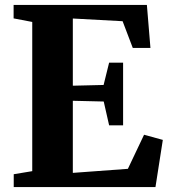

<svg xmlns="http://www.w3.org/2000/svg" viewBox="-20 -763 694 783"><path d="M111.5 -65V-673.5L35.5 -688V-743H579L593.5 -567.5H521.5L480 -676.5L277 -687.5V-413.5L402.5 -416.5L425 -507.5H482V-252H425L403 -349L277 -352V-58L501.5 -74.5L567.5 -213.5L644 -192.5L614 0H36V-52.5Z"/></svg>

Font: Merriweather 48pt ExtraBold
Style: Regular
Weight: 800
Version: Version 2.100